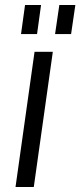

<svg xmlns="http://www.w3.org/2000/svg" viewBox="-20 -747 321 767"><path d="M191 -540 115 0H42L118 -540ZM144 -727 128 -611H64L80 -727ZM281 -727 264 -611H200L217 -727Z"/></svg>

Font: Pathway Extreme SemiCondensed Light
Style: Italic
Weight: 300
Width: 4
Italic angle: -8°
Version: Version 1.001;gftools[0.9.26]